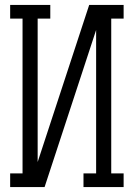

<svg xmlns="http://www.w3.org/2000/svg" viewBox="-20 -755 540 775"><path d="M21 0V-55H71V-680H21V-735H183V-680H132V-101L340 -735H479V-680H429V-55H479V0H317V-55H368V-634L160 0Z"/></svg>

Font: Iosevka Slab Light
Style: Regular
Weight: 300
Monospace: yes
Designer: Belleve Invis
Foundry: Belleve Invis
Version: Version 11.1.0; ttfautohint (v1.8.3)